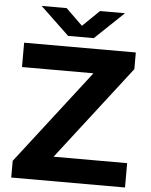

<svg xmlns="http://www.w3.org/2000/svg" viewBox="-62 -999 827 1049"><g transform="rotate(5 352.0 -474.0)"><path d="M39.5 0V-91.5L437.5 -606.5H45.5V-740H658V-648.5L260 -133.5H663.5V0ZM281.5 -798 123.5 -948.5H260.5L352 -859.5L443.5 -948.5H580.5L422.5 -798Z"/></g></svg>

Font: Encode Sans Expanded
Style: Bold
Weight: 700
Width: 7
Designer: Multiple Designers
Foundry: Impallari Type
Version: Version 3.000; ttfautohint (v1.8.3) -l 8 -r 50 -G 200 -x 14 